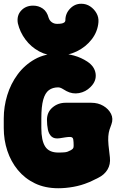

<svg xmlns="http://www.w3.org/2000/svg" viewBox="-30 -977 618 1022"><path d="M280 25Q210 25 156 -1Q102 -27 65 -72Q28 -117 9 -174.5Q-10 -232 -10 -295V-347Q-10 -409 8.5 -470Q27 -531 64 -581Q101 -631 155 -661.5Q209 -692 280 -692Q370 -692 435 -649Q474 -623 479 -584.5Q484 -546 453 -515L451 -513Q426 -488 391 -481.5Q356 -475 324 -492Q309 -501 299 -506.5Q289 -512 280 -512Q250 -512 230 -497Q210 -482 200 -446Q190 -410 190 -347V-295Q190 -229 210.5 -197Q231 -165 280 -165Q302 -165 316 -166.5Q330 -168 346 -177Q355 -182 358 -186Q361 -190 361.5 -194.5Q362 -199 362 -203Q362 -221 360 -234.5Q358 -248 343 -248Q330 -248 318.5 -246Q307 -244 287 -241Q259 -237 244.5 -250Q230 -263 225 -287Q220 -311 220 -339Q220 -380 249.5 -405Q279 -430 319 -430H456Q492 -430 520 -413.5Q548 -397 561 -371Q574 -345 563 -315L553 -287Q548 -271 546.5 -251.5Q545 -232 547.5 -205Q550 -178 555 -139Q559 -102 542 -74Q525 -46 492 -30L449 -9Q448 -8 446 -8Q444 -8 441 -6Q403 10 361 17.5Q319 25 280 25ZM147 -947Q175 -947 197.5 -931.5Q220 -916 229 -882Q234 -867 246 -858.5Q258 -850 274 -850Q286 -850 296 -851.5Q306 -853 312 -857.5Q318 -862 318 -870Q318 -905 343 -931Q368 -957 402 -957H403Q429 -957 450 -943Q471 -929 483.5 -907Q496 -885 494 -859Q490 -809 458.5 -768Q427 -727 378.5 -703.5Q330 -680 274 -680Q222 -680 178.5 -703.5Q135 -727 105.5 -766.5Q76 -806 65 -853Q58 -894 82.5 -920.5Q107 -947 146 -947Z"/></svg>

Font: Winky Sans Black
Style: Regular
Weight: 900
Designer: Simon Atzbach
Foundry: typofactur
Version: Version 1.205